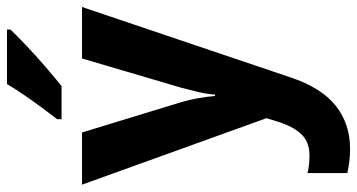

<svg xmlns="http://www.w3.org/2000/svg" viewBox="-262 -544 1046 563"><g transform="rotate(-90 261.5 -263.0)"><path d="M1 -546H154L243 -255Q250 -231 254.5 -206Q259 -181 261 -156H265Q267 -181 272.5 -204.5Q278 -228 285 -254L371 -546H522L316 64Q286 155 233 197.5Q180 240 106 240Q84 240 66.5 237.5Q49 235 35 232V115Q45 118 59 119.5Q73 121 87 121Q127 121 150 96Q173 71 187 24L196 -5ZM456 -756Q439 -738 409 -709.5Q379 -681 346.5 -653Q314 -625 290 -606H193V-619Q218 -651 247 -691.5Q276 -732 296 -766H456Z"/></g></svg>

Font: Noto Sans Ethiopic SemiCondensed
Style: Bold
Weight: 700
Width: 4
Designer: Monotype Design Team
Foundry: Monotype Imaging Inc.
Version: Version 2.102; ttfautohint (v1.8.4.7-5d5b)